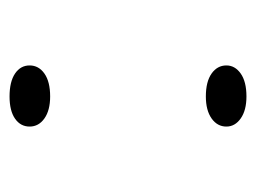

<svg xmlns="http://www.w3.org/2000/svg" viewBox="-87 -436 536 402"><g transform="rotate(-90 181.0 -235.0)"><path d="M117 -441Q117 -460 133.5 -471.5Q150 -483 180 -483Q211 -483 228 -471.5Q245 -460 245 -441Q245 -422 228 -410Q211 -398 180 -398Q151 -398 134 -410Q117 -422 117 -441ZM117 -29Q117 -48 134 -60Q151 -72 180 -72Q211 -72 228 -60Q245 -48 245 -29Q245 -11 228 1Q211 13 180 13Q151 13 134 1Q117 -11 117 -29Z"/></g></svg>

Font: BioRhyme Expanded ExtraLight
Style: Regular
Weight: 275
Width: 7
Designer: Aoife Mooney
Foundry: Aoife Mooney Type
Version: Version 1.000